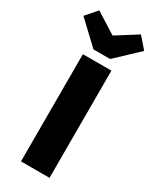

<svg xmlns="http://www.w3.org/2000/svg" viewBox="-290 -1016 873 1078"><g transform="rotate(30 146.0 -477.0)"><path d="M281 -954 343 -883 200 -748H92L-51 -883L11 -954L146 -869ZM239 -695V0H54V-695Z"/></g></svg>

Font: FiraGO ExtraBold
Style: Regular
Weight: 800
Designer: bBox Type
Foundry: bBox Type GmbH
Version: Version 1.001;PS 001.001;hotconv 1.0.88;makeotf.lib2.5.64775